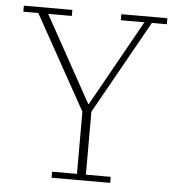

<svg xmlns="http://www.w3.org/2000/svg" viewBox="-51 -746 729 793"><g transform="rotate(5 313.5 -349.0)"><path d="M192 -25H295V-283L78 -673H16V-698H217V-673H119L316 -317H319L518 -673H420V-698H611V-673H549L332 -286V-25H435V0H192Z"/></g></svg>

Font: IBM Plex Serif ExtLt
Style: Regular
Weight: 200
Designer: Mike Abbink, Paul van der Laan, Pieter van Rosmalen
Foundry: Bold Monday
Version: Version 3.001